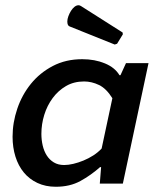

<svg xmlns="http://www.w3.org/2000/svg" viewBox="-20 -701 616 733"><path d="M418 -531 246 -600Q237 -603 237 -619Q237 -628 241 -639Q245 -650 251 -659.5Q257 -669 264.5 -675Q272 -681 280 -681Q284 -681 289 -678L448 -577L449 -570L427 -534ZM547 -460 449 0H361L366 -63H362Q327 -32 287 -10Q247 12 193 12Q154 12 123 -2.5Q92 -17 71 -42.5Q50 -68 39 -103Q28 -138 28 -179Q28 -233 46 -286Q64 -339 98 -381Q132 -423 181.5 -449Q231 -475 294 -475Q342 -475 380.5 -459Q419 -443 436 -414H440L461 -460ZM225 -71Q241 -71 260 -75.5Q279 -80 298.5 -88Q318 -96 336 -107.5Q354 -119 368 -134L409 -326Q386 -363 358 -376.5Q330 -390 301 -390Q262 -390 232 -372.5Q202 -355 181 -326.5Q160 -298 149 -262.5Q138 -227 138 -190Q138 -167 143 -145.5Q148 -124 158.5 -107.5Q169 -91 185.5 -81Q202 -71 225 -71Z"/></svg>

Font: Quattrocento Sans
Style: Bold Italic
Weight: 700
Designer: Pablo Impallari
Foundry: Pablo Impallari, Igino Marini, Brenda Gallo
Version: Version 2.000